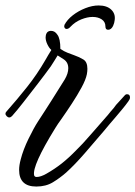

<svg xmlns="http://www.w3.org/2000/svg" viewBox="-38 -510 496 703"><path d="M95 173Q32 173 32 112Q32 95 38 73Q47 38 66.5 -2Q86 -42 101 -65Q113 -83 125 -102Q137 -121 150 -141L199 -219Q212 -241 212 -260Q212 -282 195 -293L181 -302L173 -307L162 -289Q155 -277 148 -267Q127 -238 100 -203Q73 -168 48 -136Q23 -104 6 -85Q1 -80 -4 -80Q-9 -80 -13.5 -84.5Q-18 -89 -18 -94Q-18 -98 -14 -102Q25 -146 61.5 -192Q98 -238 128 -290L139 -309L150 -327Q142 -334 135.5 -347.5Q129 -361 129 -373Q129 -382 133 -389Q137 -396 147 -397H149Q163 -397 172 -383Q183 -369 183 -331Q196 -322 209 -317Q222 -312 233 -308Q253 -301 267.5 -292Q282 -283 282 -258Q282 -254 281.5 -248.5Q281 -243 280 -238Q276 -218 260.5 -189.5Q245 -161 225 -130.5Q205 -100 186 -73Q180 -65 175 -57.5Q170 -50 165 -42Q79 97 87 132Q89 138 96 138Q111 138 132 126Q162 109 188 88.5Q214 68 242 39Q262 20 294 -17Q326 -54 357 -89Q362 -96 367.5 -102Q373 -108 378 -114Q386 -126 398 -138L418 -160Q422 -165 427 -165Q438 -165 438 -153Q438 -147 432 -139Q422 -125 409.5 -110Q397 -95 386 -82Q376 -70 364.5 -57Q353 -44 342 -30Q308 10 272 51.5Q236 93 204 122Q181 142 155.5 157.5Q130 173 95 173ZM358 -401Q348 -401 348 -413Q348 -430 334.5 -439Q321 -448 301 -448Q282 -448 259.5 -439Q237 -430 220 -412Q213 -404 206 -404Q201 -404 198.5 -408.5Q196 -413 198 -419Q208 -438 228.5 -454Q249 -470 274.5 -480Q300 -490 323 -490Q353 -490 369 -475Q385 -460 382 -437Q381 -426 376 -415Q369 -401 358 -401Z"/></svg>

Font: Birthstone Bounce Medium
Style: Regular
Weight: 500
Designer: Robert E. Leuschke
Foundry: Rob Leuschke
Version: Version 1.010; ttfautohint (v1.8.3)